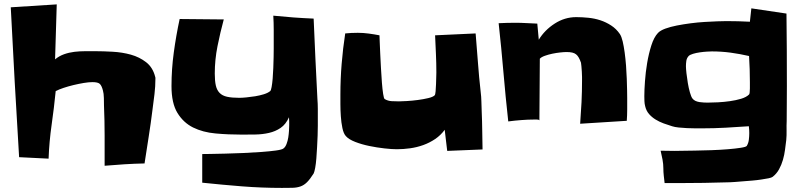

<svg xmlns="http://www.w3.org/2000/svg" viewBox="-20 -748 3756 897"><path d="M706.1 -380.9Q706.1 -344.7 701.7 -308.1Q697.3 -271.5 692.4 -235.4Q684.6 -171.9 674.8 -109.9Q665 -47.9 655.3 15.6Q607.4 16.6 561.5 19.5Q515.6 22.5 468.8 26.4Q468.8 -44.9 468.8 -114.7Q468.8 -184.6 465.8 -254.9Q465.8 -268.6 465.3 -290Q464.8 -311.5 460.9 -325.2Q455.1 -347.7 446.3 -356Q437.5 -364.3 412.1 -364.3Q394.5 -364.3 371.1 -360.4Q347.7 -356.4 323.2 -350.6Q298.8 -344.7 276.9 -337.4Q254.9 -330.1 240.2 -322.3Q232.4 -243.2 221.2 -165Q210 -86.9 207 -6.8L69.3 -13.7Q58.6 -189.5 48.8 -363.8Q39.1 -538.1 30.3 -713.9L245.1 -727.5Q243.2 -663.1 241.2 -599.1Q239.3 -535.2 237.3 -470.7Q255.9 -486.3 279.3 -494.6Q302.7 -502.9 327.6 -505.9Q352.5 -508.8 377.9 -508.8Q403.3 -508.8 426.8 -508.8Q461.9 -508.8 506.3 -506.3Q550.8 -503.9 591.3 -492.7Q631.8 -481.4 663.1 -457Q694.3 -432.6 705.1 -388.7Q706.1 -386.7 706.1 -384.8Q706.1 -382.8 706.1 -380.9Z M1464.8 -192.4Q1464.8 -181.6 1464.8 -161.1Q1464.8 -140.6 1463.9 -114.7Q1462.9 -88.9 1461.4 -61Q1460 -33.2 1458 -8.3Q1456.1 16.6 1452.6 35.6Q1449.2 54.7 1445.3 62.5Q1428.7 88.9 1414.6 103Q1400.4 117.2 1383.8 123Q1367.2 128.9 1346.2 129.4Q1325.2 129.9 1296.9 129.9Q1203.1 129.9 1110.4 122.6Q1017.6 115.2 924.8 105.5V-28.3Q933.6 -28.3 963.4 -28.8Q993.2 -29.3 1033.2 -30.3Q1073.2 -31.2 1118.2 -33.2Q1163.1 -35.2 1202.1 -38.1Q1241.2 -41 1269.5 -44.9Q1297.9 -48.8 1304.7 -54.7Q1313.5 -61.5 1318.8 -75.7Q1324.2 -89.8 1326.7 -105.5Q1329.1 -121.1 1330.1 -136.7Q1331.1 -152.3 1331.1 -162.1Q1331.1 -171.9 1331.1 -180.7Q1331.1 -189.5 1330.1 -200.2Q1315.4 -167 1291 -150.4Q1266.6 -133.8 1236.3 -127Q1206.1 -120.1 1172.9 -119.6Q1139.6 -119.1 1109.4 -119.1Q1045.9 -119.1 986.8 -124.5Q927.7 -129.9 882.3 -152.3Q836.9 -174.8 809.1 -220.2Q781.2 -265.6 781.2 -345.7Q781.2 -424.8 792 -503.4Q802.7 -582 819.3 -659.2L1025.4 -657.2Q1008.8 -595.7 996.1 -532.2Q983.4 -468.8 983.4 -404.3Q983.4 -370.1 988.3 -348.6Q993.2 -327.1 1005.9 -314Q1018.6 -300.8 1041 -295.9Q1063.5 -291 1097.7 -291Q1111.3 -291 1131.3 -293Q1151.4 -294.9 1172.4 -298.3Q1193.4 -301.8 1212.4 -307.6Q1231.4 -313.5 1242.2 -322.3Q1246.1 -325.2 1249 -341.8Q1252 -358.4 1253.9 -381.3Q1255.9 -404.3 1256.8 -430.7Q1257.8 -457 1258.3 -480.5Q1258.8 -503.9 1258.8 -521Q1258.8 -538.1 1258.8 -543Q1258.8 -576.2 1258.8 -608.9Q1258.8 -641.6 1256.8 -674.8Q1304.7 -669.9 1351.1 -666.5Q1397.5 -663.1 1445.3 -661.1Q1449.2 -566.4 1453.6 -473.6Q1458 -380.9 1462.9 -286.1Q1464.8 -262.7 1464.8 -238.8Q1464.8 -214.8 1464.8 -192.4Z M2234.4 -49.8 2069.3 -43 2057.6 -141.6Q2039.1 -116.2 2013.2 -98.6Q1987.3 -81.1 1957.5 -70.3Q1927.7 -59.6 1896 -55.2Q1864.3 -50.8 1834 -50.8Q1810.5 -50.8 1775.9 -54.7Q1741.2 -58.6 1705.6 -65.9Q1669.9 -73.2 1639.6 -85Q1609.4 -96.7 1595.7 -112.3Q1585 -124 1579.6 -149.9Q1574.2 -175.8 1572.3 -205.1Q1570.3 -234.4 1570.3 -261.7Q1570.3 -289.1 1570.3 -305.7Q1570.3 -378.9 1576.2 -450.2Q1582 -521.5 1592.8 -591.8Q1620.1 -594.7 1651.4 -594.7Q1676.8 -594.7 1702.1 -591.3Q1727.5 -587.9 1752.9 -583Q1752.9 -578.1 1753.9 -554.7Q1754.9 -531.2 1756.3 -499Q1757.8 -466.8 1759.8 -430.2Q1761.7 -393.6 1764.2 -362.3Q1766.6 -331.1 1770 -309.1Q1773.4 -287.1 1777.3 -285.2Q1792 -276.4 1809.6 -275.4Q1827.1 -274.4 1843.8 -274.4Q1855.5 -274.4 1880.4 -275.9Q1905.3 -277.3 1931.6 -280.8Q1958 -284.2 1980.5 -289.6Q2002.9 -294.9 2010.7 -302.7Q2013.7 -305.7 2015.1 -321.3Q2016.6 -336.9 2017.1 -355.5Q2017.6 -374 2018.1 -390.1Q2018.6 -406.2 2018.6 -409.2Q2018.6 -453.1 2016.6 -496.1Q2014.6 -539.1 2012.7 -583L2202.1 -591.8Q2208 -523.4 2212.9 -455.6Q2217.8 -387.7 2225.6 -319.3Q2228.5 -296.9 2229 -273.4Q2229.5 -250 2230.5 -226.6Q2232.4 -182.6 2232.9 -138.7Q2233.4 -94.7 2234.4 -49.8Z M2910.2 -290Q2910.2 -263.7 2910.2 -236.8Q2910.2 -210 2908.2 -183.6L2690.4 -169.9Q2694.3 -220.7 2696.8 -270.5Q2699.2 -320.3 2699.2 -372.1Q2699.2 -377 2699.2 -388.7Q2699.2 -400.4 2698.2 -413.6Q2697.3 -426.8 2696.3 -438.5Q2695.3 -450.2 2694.3 -455.1Q2689.5 -468.8 2684.1 -478.5Q2678.7 -488.3 2671.4 -494.1Q2664.1 -500 2653.3 -502.4Q2642.6 -504.9 2627 -504.9Q2615.2 -504.9 2597.2 -502.9Q2579.1 -501 2560.5 -497.1Q2542 -493.2 2525.4 -487.3Q2508.8 -481.4 2502 -473.6L2500 -185.5Q2498 -189.5 2488.8 -189.5Q2479.5 -189.5 2475.6 -189.5Q2446.3 -189.5 2415 -187Q2383.8 -184.6 2354.5 -180.7Q2341.8 -295.9 2332 -410.2Q2322.3 -524.4 2309.6 -639.6Q2329.1 -640.6 2348.6 -641.1Q2368.2 -641.6 2387.7 -641.6Q2413.1 -641.6 2439 -640.1Q2464.8 -638.7 2490.2 -637.7L2497.1 -562.5Q2524.4 -607.4 2571.3 -637.7Q2618.2 -668 2671.9 -668Q2699.2 -668 2728.5 -665Q2757.8 -662.1 2784.7 -653.3Q2811.5 -644.5 2835.4 -628.9Q2859.4 -613.3 2876 -588.9Q2883.8 -577.1 2889.2 -554.2Q2894.5 -531.2 2898.4 -502.4Q2902.3 -473.6 2904.8 -441.4Q2907.2 -409.2 2908.2 -379.9Q2909.2 -350.6 2909.7 -326.7Q2910.2 -302.7 2910.2 -290Z M3656.2 -345.7Q3656.2 -304.7 3655.8 -264.2Q3655.3 -223.6 3655.3 -182.6Q3654.3 -161.1 3654.8 -138.7Q3655.3 -116.2 3653.3 -93.8Q3650.4 -72.3 3647.5 -48.3Q3644.5 -24.4 3637.7 -1Q3630.9 22.5 3619.6 43Q3608.4 63.5 3589.8 78.1Q3585 82 3570.3 85Q3555.7 87.9 3536.1 90.8Q3516.6 93.8 3494.1 95.7Q3471.7 97.7 3451.2 99.1Q3430.7 100.6 3414.1 102.1Q3397.5 103.5 3390.6 103.5Q3329.1 105.5 3269 106.4Q3209 107.4 3147.5 107.4H3085Q3083 90.8 3081.1 73.2Q3079.1 55.7 3079.1 38.1Q3079.1 18.6 3075.2 -2.4Q3071.3 -23.4 3066.4 -43.9L3130.9 -43Q3136.7 -43 3163.6 -43.5Q3190.4 -43.9 3226.6 -44.4Q3262.7 -44.9 3304.2 -46.4Q3345.7 -47.9 3380.9 -50.8Q3416 -53.7 3440.9 -57.6Q3465.8 -61.5 3468.8 -66.4Q3476.6 -79.1 3478.5 -95.2Q3480.5 -111.3 3480.5 -126Q3480.5 -133.8 3480 -142.1Q3479.5 -150.4 3478.5 -158.2Q3423.8 -154.3 3370.1 -151.4Q3316.4 -148.4 3260.7 -148.4Q3248 -148.4 3229 -148.4Q3210 -148.4 3189.9 -149.4Q3169.9 -150.4 3150.9 -152.3Q3131.8 -154.3 3120.1 -158.2Q3100.6 -164.1 3080.6 -171.4Q3060.5 -178.7 3043 -189.5Q3025.4 -200.2 3012.2 -215.3Q2999 -230.5 2994.1 -252Q2991.2 -262.7 2990.7 -275.4Q2990.2 -288.1 2990.2 -298.8Q2990.2 -326.2 2993.2 -368.2Q2996.1 -410.2 3003.4 -453.6Q3010.7 -497.1 3022.9 -535.6Q3035.2 -574.2 3053.7 -593.8Q3064.5 -605.5 3088.4 -614.3Q3112.3 -623 3142.6 -628.9Q3172.9 -634.8 3206.5 -639.2Q3240.2 -643.6 3272.5 -645.5Q3304.7 -647.5 3331.5 -648.4Q3358.4 -649.4 3374 -649.4Q3428.7 -649.4 3483.4 -646.5L3490.2 -709L3654.3 -684.6Q3655.3 -599.6 3655.8 -515.6Q3656.2 -431.6 3656.2 -345.7ZM3483.4 -364.3Q3483.4 -395.5 3482.4 -425.3Q3481.4 -455.1 3479.5 -486.3Q3436.5 -496.1 3393.6 -502Q3350.6 -507.8 3305.7 -507.8Q3297.9 -507.8 3282.2 -506.8Q3266.6 -505.9 3249.5 -503.4Q3232.4 -501 3217.8 -496.6Q3203.1 -492.2 3197.3 -486.3Q3188.5 -476.6 3186.5 -463.9Q3184.6 -451.2 3184.6 -438.5Q3184.6 -427.7 3187 -405.8Q3189.5 -383.8 3193.4 -360.4Q3197.3 -336.9 3203.1 -316.4Q3209 -295.9 3214.8 -288.1Q3220.7 -280.3 3229.5 -276.4Q3238.3 -272.5 3248.5 -271Q3258.8 -269.5 3269 -269Q3279.3 -268.6 3287.1 -268.6Q3306.6 -268.6 3334.5 -270Q3362.3 -271.5 3390.1 -275.4Q3418 -279.3 3442.4 -286.6Q3466.8 -293.9 3479.5 -306.6Q3481.4 -307.6 3482.4 -316.4Q3483.4 -325.2 3483.4 -335Q3483.4 -344.7 3483.4 -353.5Q3483.4 -362.3 3483.4 -364.3Z"/></svg>

Font: Slackey
Style: Regular
Weight: 400
Designer: Squid
Foundry: Font Diner, Inc DBA Sideshow
Version: Version 1.000